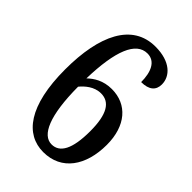

<svg xmlns="http://www.w3.org/2000/svg" viewBox="-217 -814 915 915"><g transform="rotate(45 240.0 -357.0)"><path d="M252 10C374 10 442 -88 442 -229C442 -357 374 -434 271 -434C213 -434 175 -409 149 -384C154 -574 194 -674 271 -674C324 -674 346 -623 346 -556C399 -556 424 -579 424 -618C424 -673 376 -724 275 -724C119 -724 47 -573 47 -343C47 -97 132 10 252 10ZM254 -44C191 -44 150 -134 149 -328C169 -352 203 -383 249 -383C308 -383 340 -333 340 -219C340 -98 309 -44 254 -44Z"/></g></svg>

Font: Noto Serif Thai Condensed Medium
Style: Regular
Weight: 500
Width: 3
Designer: Monotype Design Team
Foundry: Monotype Imaging Inc.
Version: Version 2.002